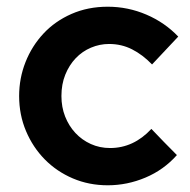

<svg xmlns="http://www.w3.org/2000/svg" viewBox="-20 -542 567 572"><path d="M308 -101Q378 -101 431 -158Q450 -138 468.5 -119Q487 -100 507 -80Q468 -36 413.5 -13Q359 10 301 10Q245 10 197 -10.5Q149 -31 113.5 -67Q78 -103 57.5 -151.5Q37 -200 37 -256Q37 -309 56 -357Q75 -405 109.5 -442Q144 -479 193 -500.5Q242 -522 301 -522Q361 -522 416 -498.5Q471 -475 511 -433Q491 -412 472 -391.5Q453 -371 433 -350Q405 -379 373.5 -395Q342 -411 305 -411Q277 -411 251 -400Q225 -389 205.5 -368.5Q186 -348 174.5 -319.5Q163 -291 163 -256Q163 -223 174 -195Q185 -167 204.5 -146Q224 -125 250.5 -113Q277 -101 308 -101Z"/></svg>

Font: Rosa Sans SemiBold
Style: Regular
Weight: 600
Designer: Pentagram / MCKL
Foundry: Pentagram / MCKL
Version: Version 1.005;September 16, 2019;FontCreator 11.5.0.2425 64-